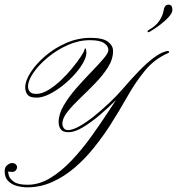

<svg xmlns="http://www.w3.org/2000/svg" viewBox="-111 -698 758 822"><path d="M6 104Q-16 104 -38.5 98Q-61 92 -76 77Q-91 62 -91 35Q-91 17 -79.5 8.5Q-68 0 -60 0Q-49 0 -43.5 5.5Q-38 11 -38 17Q-38 25 -43.5 31.5Q-49 38 -59 38Q-67 38 -71.5 37Q-76 36 -76 36Q-77 40 -73 54Q-69 68 -51 80.5Q-33 93 7 93Q57 93 104.5 64Q152 35 195.5 -11Q239 -57 278 -111Q317 -165 350.5 -216.5Q384 -268 411.5 -306.5Q439 -345 459 -359Q470 -367 474.5 -365.5Q479 -364 465 -352Q460 -347 438 -323.5Q416 -300 384 -268Q352 -236 315.5 -205Q279 -174 244 -153Q209 -132 182 -132Q158 -132 149 -144.5Q140 -157 140 -176Q140 -209 161.5 -246Q183 -283 215 -319.5Q247 -356 278.5 -388.5Q310 -421 331.5 -446Q353 -471 353 -484Q353 -501 334.5 -513.5Q316 -526 274 -526Q226 -526 179 -505Q132 -484 93.5 -452Q55 -420 32 -386.5Q9 -353 9 -328Q9 -314 17 -305Q25 -296 45 -296Q68 -296 95.5 -312.5Q123 -329 149.5 -354Q176 -379 198 -406Q220 -433 234 -454Q248 -475 250 -483Q252 -492 254.5 -491Q257 -490 258 -482Q262 -463 249 -437Q236 -411 212 -383.5Q188 -356 158.5 -332.5Q129 -309 99.5 -294.5Q70 -280 46 -280Q16 -280 6.5 -293Q-3 -306 -3 -324Q-3 -352 20 -388Q43 -424 82.5 -458Q122 -492 172.5 -514Q223 -536 277 -536Q329 -536 351 -519.5Q373 -503 373 -480Q373 -444 351 -409.5Q329 -375 297 -342Q265 -309 232.5 -278Q200 -247 178 -219.5Q156 -192 156 -168Q156 -158 162 -149.5Q168 -141 180 -141Q200 -141 230 -158Q260 -175 293.5 -202Q327 -229 359 -259.5Q391 -290 415 -318Q451 -360 484.5 -394.5Q518 -429 547.5 -451Q577 -473 602 -479Q612 -481 613 -477Q614 -473 607 -470Q549 -444 509 -395Q469 -346 434.5 -285Q400 -224 360 -161Q329 -113 291 -65.5Q253 -18 208.5 20Q164 58 113 81Q62 104 6 104ZM530 -562Q523 -558 521 -562Q519 -566 526 -570Q557 -587 571.5 -609.5Q586 -632 589 -651Q591 -664 596 -671Q601 -678 611 -678Q618 -678 622.5 -673Q627 -668 627 -655Q627 -643 612 -626Q597 -609 574.5 -592Q552 -575 530 -562Z"/></svg>

Font: Kapakana
Style: Regular
Weight: 400
Designer: Kousuke Nagai
Version: Version 1.002